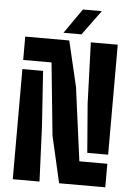

<svg xmlns="http://www.w3.org/2000/svg" viewBox="-63 -1026 745 1073"><g transform="rotate(5 309.5 -489.5)"><path d="M310 0 250 -262 209 -669H50V-800H297L357 -545L412 -132H569V0ZM452 -183 430 -457 418 -800H569V-183ZM50 0V-618H166L187 -307L200 0ZM261 -840 358 -979H464L362 -840Z"/></g></svg>

Font: Big Shoulders Stencil Text Black
Style: Regular
Weight: 900
Designer: Patric King
Foundry: XO Type Co
Version: Version 1.000